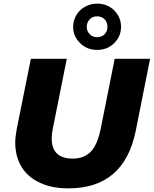

<svg xmlns="http://www.w3.org/2000/svg" viewBox="-20 -1024 847 1058"><path d="M357 14C296 14 244 4 200 -17C156 -37 122 -66 99 -104C76 -142 64 -187 64 -238C64 -259 67 -284 72 -312L150 -700H348L271 -315C267 -295 265 -277 265 -260C265 -187 304 -150 381 -150C423 -150 456 -163 481 -189C505 -214 523 -256 535 -315L612 -700H807L728 -303C685 -92 562 14 357 14ZM515 -749C478 -749 447 -761 422 -786C396 -811 383 -841 383 -876C383 -899 389 -921 401 -941C412 -960 428 -976 449 -987C469 -998 491 -1004 515 -1004C552 -1004 584 -992 609 -967C634 -942 647 -912 647 -876C647 -841 634 -811 609 -786C584 -761 552 -749 515 -749ZM515 -819C532 -819 545 -824 556 -835C567 -846 572 -859 572 -876C572 -893 567 -907 556 -918C545 -929 531 -934 515 -934C499 -934 486 -929 475 -918C464 -907 458 -893 458 -876C458 -859 464 -846 475 -835C486 -824 499 -819 515 -819Z"/></svg>

Font: My Font
Style: Italic
Weight: 500
Designer: Julieta Ulanovsky
Foundry: Julieta Ulanovsky
Version: ""